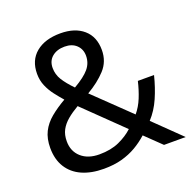

<svg xmlns="http://www.w3.org/2000/svg" viewBox="-129 -854 991 992"><g transform="rotate(-20 366.0 -357.5)"><path d="M304 -725Q384 -725 430.5 -684.5Q477 -644 477 -571Q477 -508 436.5 -464Q396 -420 334 -384L527 -198Q553 -229 569.5 -269.5Q586 -310 597 -357H686Q670 -293 646 -238Q622 -183 584 -142L730 0H611L524 -84Q493 -56 457 -35Q421 -14 377.5 -2Q334 10 278 10Q209 10 158.5 -12.5Q108 -35 80.5 -79Q53 -123 53 -186Q53 -237 71.5 -274Q90 -311 125 -340Q160 -369 207 -396Q186 -420 166 -446Q146 -472 133 -502.5Q120 -533 120 -569Q120 -643 169.5 -684Q219 -725 304 -725ZM260 -341Q224 -320 198.5 -298.5Q173 -277 159 -251Q145 -225 145 -189Q145 -134 182 -101Q219 -68 281 -68Q345 -68 391 -89Q437 -110 468 -139ZM301 -653Q259 -653 232.5 -631Q206 -609 206 -570Q206 -534 225 -503.5Q244 -473 280 -436Q339 -470 364.5 -500.5Q390 -531 390 -571Q390 -607 366 -630Q342 -653 301 -653Z"/></g></svg>

Font: Noto Sans Meetei Mayek
Style: Regular
Weight: 400
Designer: Monotype Design Team and Neelakash Kshetrimayum
Foundry: Monotype Imaging Inc.
Version: Version 2.002